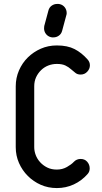

<svg xmlns="http://www.w3.org/2000/svg" viewBox="-20 -956 520 976"><path d="M355 -133Q369 -148 390 -148Q411 -148 423.5 -133.5Q436 -119 436 -100Q436 -83 425 -71Q395 -37 355 -18.5Q315 0 269 0Q225 0 187.5 -16.5Q150 -33 121.5 -61.5Q93 -90 76.5 -127.5Q60 -165 60 -208V-517Q60 -560 76.5 -598Q93 -636 121.5 -664Q150 -692 187.5 -708.5Q225 -725 269 -725Q323 -725 359 -706.5Q395 -688 425 -654Q437 -641 437 -624Q437 -606 423.5 -591.5Q410 -577 390 -577Q374 -577 364 -585L341 -604Q329 -615 312.5 -623Q296 -631 269 -631Q246 -631 225.5 -623Q205 -615 189 -599.5Q173 -584 163.5 -563.5Q154 -543 154 -517V-208Q154 -188 161.5 -168Q169 -148 184 -131.5Q199 -115 220 -104.5Q241 -94 269 -94Q297 -94 320 -107Q343 -120 355 -133ZM226 -902Q230 -918 242.5 -927Q255 -936 271 -936H277Q280 -936 284 -935Q300 -931 309.5 -918.5Q319 -906 319 -889Q319 -886 318.5 -883.5Q318 -881 317 -878L296 -800Q292 -784 279.5 -775Q267 -766 252 -766H245Q242 -766 239 -767Q223 -771 213.5 -783.5Q204 -796 204 -812Q204 -816 204.5 -818.5Q205 -821 205 -824Z"/></svg>

Font: VDS
Style: Regular
Weight: 400
Designer: artmaker
Foundry: artmaker
Version: Version 1.000 2009 initial release